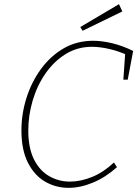

<svg xmlns="http://www.w3.org/2000/svg" viewBox="-20 -896 669 923"><path d="M310 7Q248 7 196.5 -23Q145 -53 114 -114.5Q83 -176 83 -269Q83 -349 107.5 -426Q132 -503 177.5 -565Q223 -627 286 -663.5Q349 -700 428 -700Q470 -700 520 -688Q570 -676 620 -651L594 -513H573L582 -642L590 -632Q551 -650 505.5 -660.5Q460 -671 422 -671Q352 -671 295.5 -636Q239 -601 198.5 -542.5Q158 -484 137 -412.5Q116 -341 116 -269Q116 -185 143 -130.5Q170 -76 216 -49.5Q262 -23 316 -23Q368 -23 423 -45.5Q478 -68 528 -115L542 -92Q487 -43 426.5 -18Q366 7 310 7ZM377 -748 366 -766 552 -876 568 -841Z"/></svg>

Font: Bitter Thin ExtraLight
Style: Italic
Weight: 250
Italic angle: -9°
Version: Version 2.002